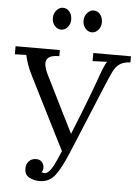

<svg xmlns="http://www.w3.org/2000/svg" viewBox="-67 -977 751 1041"><g transform="rotate(5 309.0 -456.5)"><path d="M188 17Q157 17 131.5 3.5Q106 -10 106 -44Q106 -68 120 -83.5Q134 -99 157 -100Q180 -101 191.5 -87Q203 -73 203 -57Q203 -48 201 -42.5Q199 -37 194 -32Q199 -31 203 -29.5Q207 -28 211 -28Q233 -28 258 -73Q263 -82 272.5 -103.5Q282 -125 295 -155L98 -546Q78 -586 69.5 -612.5Q61 -639 57 -658L-5 -656V-700H236V-667Q194 -667 177.5 -653Q161 -639 164.5 -614.5Q168 -590 184 -558L287 -351Q299 -326 311.5 -302Q324 -278 336 -253Q359 -309 382 -367.5Q405 -426 423.5 -475Q442 -524 452 -552Q462 -582 474.5 -614Q487 -646 497 -659L418 -656V-700H623V-667Q586 -665 565 -650.5Q544 -636 530.5 -608.5Q517 -581 500 -540L338 -149Q304 -67 272.5 -25Q241 17 188 17ZM400 -811Q380 -811 365 -828Q350 -845 350 -870Q350 -895 365.5 -912.5Q381 -930 400 -930Q422 -930 436 -912.5Q450 -895 450 -870Q450 -845 435 -828Q420 -811 400 -811ZM233 -811Q213 -811 198 -828Q183 -845 183 -870Q183 -895 198.5 -912.5Q214 -930 233 -930Q255 -930 269 -912.5Q283 -895 283 -870Q283 -845 268 -828Q253 -811 233 -811Z"/></g></svg>

Font: Lora
Style: Regular
Weight: 400
Designer: Olga Karpushina, Alexei Vanyashin (Cyrillic)
Foundry: Cyreal
Version: Version 3.005; ttfautohint (v1.8.4.7-5d5b)